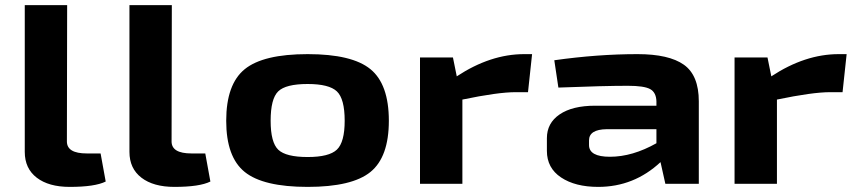

<svg xmlns="http://www.w3.org/2000/svg" viewBox="-20 -720 3355 752"><path d="M243 -700 242 -166Q242 -119 320 -119H374L394 -9Q352 12 253 12Q171 12 124 -24Q77 -60 77 -125V-700Z M653 -700 652 -166Q652 -119 730 -119H784L804 -9Q762 12 663 12Q581 12 534 -24Q487 -60 487 -125V-700Z M1503 -247Q1503 -105 1431 -46.5Q1359 12 1185 12Q1011 12 938.5 -46.5Q866 -105 866 -247Q866 -390 938.5 -449Q1011 -508 1185 -508Q1359 -508 1431 -449Q1503 -390 1503 -247ZM1185 -391Q1099 -391 1069.5 -362Q1040 -333 1040 -247Q1040 -162 1070 -133.5Q1100 -105 1185 -105Q1269 -105 1299.5 -134Q1330 -163 1330 -247Q1330 -333 1299.5 -362Q1269 -391 1185 -391Z M2064 -508 2048 -359H2000Q1930 -359 1791 -330V0H1625V-495H1754L1769 -421Q1901 -508 2033 -508Z M2477 -508Q2600 -508 2658.5 -466.5Q2717 -425 2717 -323V0H2586L2567 -85Q2463 12 2323 12Q2233 12 2177.5 -25Q2122 -62 2122 -129V-179Q2122 -238 2172 -272Q2222 -306 2311 -306H2551V-323Q2550 -358 2526.5 -371Q2503 -384 2439 -384Q2346 -384 2167 -377L2151 -484Q2321 -508 2477 -508ZM2287 -170V-152Q2287 -106 2369 -106Q2457 -106 2551 -159V-214H2356Q2287 -213 2287 -170Z M3296 -508 3280 -359H3232Q3162 -359 3023 -330V0H2857V-495H2986L3001 -421Q3133 -508 3265 -508Z"/></svg>

Font: Exo 2 Expanded
Style: Bold
Weight: 700
Width: 7
Designer: Natanael Gama
Version: Version 1.001;PS 001.001;hotconv 1.0.70;makeotf.lib2.5.58329